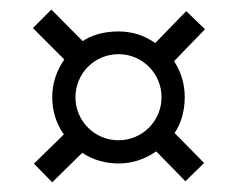

<svg xmlns="http://www.w3.org/2000/svg" viewBox="-20 -522 490 397"><path d="M136 -321C136 -370.3 175.7 -410 225 -410C274.3 -410 314 -370.3 314 -321C314 -271.7 274.3 -232 225 -232C175.7 -232 136 -271.7 136 -321ZM301 -433C277 -450 251 -457 225 -457C192 -457 167 -448 151 -437L86.2 -502.2L48 -464L113 -399C97 -376 88 -350 88 -321C88 -295 95 -268 112 -244L50.2 -183.6L88 -145L150 -206C174 -190 201 -184 225 -184C254 -184 280 -193 303 -209L363.4 -147.2L402 -185L341 -247C352 -263 362 -288 362 -321C362 -345 355.9 -371.5 339.9 -395.5L403.9 -461.5L365 -499Z"/></svg>

Font: Resamitz
Style: Regular
Weight: 500
Designer: gluk
Foundry: gluk
Version: Version 0.047